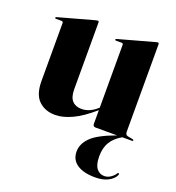

<svg xmlns="http://www.w3.org/2000/svg" viewBox="-123 -550 786 858"><g transform="rotate(20 270.5 -121.0)"><path d="M52 -113V-388.5Q52 -396 44 -396H18Q13 -396 13 -400Q13 -402.5 17.5 -404L184 -450Q193 -452.5 196 -452.5Q202 -452.5 202 -446V-128.5Q202 -91 217.8 -73.8Q233.5 -56.5 262 -56.5Q300 -56.5 334 -87L337.5 -90V-388.5Q337.5 -396 330 -396H304Q298.5 -396 298.5 -400Q298.5 -402.5 303 -404L469.5 -450Q477.5 -452.5 481.5 -452.5Q487.5 -452.5 487.5 -446V-30Q487.5 -15 499.5 -12.5L523 -8Q528.5 -6.5 528.5 -3.5Q528.5 0 524 0H477Q442.5 20 426 47.2Q409.5 74.5 409.5 115Q409.5 154.5 423.8 172.5Q438 190.5 460 190.5Q476 190.5 489.8 181.2Q503.5 172 511 160Q514 155 518.5 157Q521.5 159 518.5 165.5Q509.5 184.5 485.2 197.2Q461 210 424 210Q368.5 210 337.8 189.2Q307 168.5 307 129Q307 93 338 61.8Q369 30.5 453 0H350Q337.5 0 337.5 -13V-78Q284 -31.5 240.2 -11.2Q196.5 9 160.5 9Q112.5 9 82.2 -20Q52 -49 52 -113Z"/></g></svg>

Font: Fraunces 144pt
Style: Bold
Weight: 700
Version: Version 1.000;[b76b70a41]